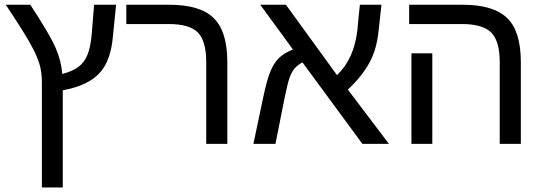

<svg xmlns="http://www.w3.org/2000/svg" viewBox="-20 -619 2340 826"><path d="M250 187.5Q227.5 187.5 160.2 187.5Q160.2 74.2 160.2 -265.6Q160.2 -309.6 149.4 -344.7Q138.7 -379.9 113.3 -425.8Q88.9 -471.7 4.9 -598.6Q40 -598.6 110.4 -598.6Q195.3 -468.8 218.8 -414.1Q243.2 -359.4 248 -300.8Q293 -312.5 318.4 -332Q343.8 -351.6 356.4 -383.8Q370.1 -417 375 -477.5Q377.9 -518.6 384.8 -598.6Q408.2 -598.6 479.5 -598.6Q475.6 -565.4 465.8 -462.9Q457 -357.4 408.2 -304.7Q359.4 -251 250 -230.5Q250 -90.8 250 187.5Z M958 0Q935.5 0 867.2 0Q867.2 -87.9 867.2 -351.6Q867.2 -441.4 832 -478.5Q795.9 -515.6 706.1 -515.6Q645.5 -515.6 523.4 -515.6Q523.4 -518.6 523.4 -521.5Q523.4 -531.2 523.4 -547.9Q523.4 -560.5 523.4 -598.6Q569.3 -598.6 707 -598.6Q841.8 -598.6 899.4 -541Q958 -484.4 958 -351.6Q958 -234.4 958 0Z M1099.6 -598.6Q1127 -598.6 1210 -598.6Q1264.6 -523.4 1429.7 -295.9Q1502.9 -364.3 1517.6 -490.2Q1520.5 -526.4 1528.3 -598.6Q1551.8 -598.6 1621.1 -598.6Q1618.2 -572.3 1609.4 -492.2Q1604.5 -440.4 1590.8 -398.4Q1576.2 -355.5 1550.8 -319.3Q1527.3 -282.2 1476.6 -233.4Q1536.1 -155.3 1653.3 0Q1625 0 1539.1 0Q1474.6 -87.9 1281.2 -350.6Q1260.7 -339.8 1247.1 -324.2Q1234.4 -308.6 1225.6 -284.2Q1216.8 -258.8 1204.1 -196.3Q1191.4 -130.9 1165 0Q1141.6 0 1070.3 0Q1080.1 -48.8 1111.3 -195.3Q1128.9 -278.3 1143.6 -312.5Q1158.2 -347.7 1179.7 -369.1Q1202.1 -390.6 1240.2 -406.2Q1193.4 -469.7 1099.6 -598.6Z M1839.8 0Q1817.4 0 1750 0Q1750 -24.4 1750 -97.7Q1750 -116.2 1750 -143.6Q1750 -225.6 1750 -389.6Q1772.5 -389.6 1839.8 -389.6Q1839.8 -292 1839.8 0ZM2220.7 0Q2197.3 0 2129.9 0Q2129.9 -87.9 2129.9 -351.6Q2129.9 -441.4 2093.8 -478.5Q2056.6 -515.6 1967.8 -515.6Q1891.6 -515.6 1740.2 -515.6Q1740.2 -537.1 1740.2 -598.6Q1797.9 -598.6 1969.7 -598.6Q2103.5 -598.6 2162.1 -541Q2220.7 -484.4 2220.7 -351.6Q2220.7 -234.4 2220.7 0Z"/></svg>

Font: Noto Sans Hebrew DECATHLON 
Style: Regular
Weight: 400
Designer: Monotype Design team
Version: Version 1.03 uh